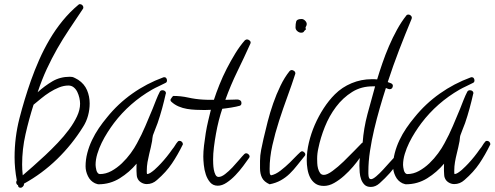

<svg xmlns="http://www.w3.org/2000/svg" viewBox="-20 -843 2367 919"><path d="M409.2 -347.7Q409.2 -318.4 401.4 -289.6Q393.6 -260.7 377.9 -236.3Q325.2 -151.4 253.4 -81.5Q181.6 -11.7 94.7 36.1V40Q94.7 44.9 89.4 50.3Q84 55.7 79.1 55.7Q66.4 55.7 66.4 43.9Q57.6 39.1 57.6 29.3Q57.6 25.4 60.5 20.5Q49.8 -36.1 49.8 -90.8Q49.8 -185.5 73.2 -276.9Q96.7 -368.2 127.9 -457Q145.5 -506.8 167.5 -556.6Q189.5 -606.4 217.3 -653.8Q245.1 -701.2 279.8 -743.7Q314.5 -786.1 355.5 -820.3Q358.4 -823.2 362.3 -823.2Q369.1 -823.2 374 -818.4Q378.9 -813.5 378.9 -807.6Q378.9 -802.7 377 -800.8Q341.8 -748 311 -702.1Q280.3 -656.2 253.9 -609.9Q227.5 -563.5 204.1 -513.2Q180.7 -462.9 160.2 -401.4Q193.4 -431.6 230.5 -453.6Q267.6 -475.6 314.5 -475.6Q322.3 -475.6 326.2 -474.6Q331.1 -473.6 340.3 -468.8Q349.6 -463.9 354.5 -460.9Q383.8 -441.4 396.5 -411.6Q409.2 -381.8 409.2 -347.7ZM363.3 -346.7Q363.3 -359.4 359.9 -374.5Q356.4 -389.6 350.1 -402.8Q343.8 -416 333 -424.8Q322.3 -433.6 307.6 -433.6Q285.2 -433.6 262.2 -424.3Q239.3 -415 217.8 -401.4Q196.3 -387.7 176.8 -371.6Q157.2 -355.5 140.6 -341.8Q118.2 -271.5 102.1 -200.2Q85.9 -128.9 85.9 -55.7Q85.9 -30.3 88.9 -3.9Q109.4 -21.5 137.7 -46.4Q166 -71.3 196.3 -99.6Q226.6 -127.9 256.3 -159.2Q286.1 -190.4 310.1 -222.7Q334 -254.9 348.6 -286.1Q363.3 -317.4 363.3 -346.7Z M855.5 -152.3Q830.1 -100.6 802.7 -60.1Q775.4 -19.5 731.4 18.6Q710 38.1 682.6 38.1Q668 38.1 654.8 29.8Q641.6 21.5 636.7 6.8Q634.8 2 634.3 -6.8Q633.8 -15.6 633.3 -25.4Q632.8 -35.2 633.3 -44.4Q633.8 -53.7 633.8 -59.6Q599.6 -18.6 553.2 10.3Q506.8 39.1 451.2 39.1Q448.2 39.1 442.9 37.1Q437.5 35.2 434.6 34.2Q412.1 23.4 400.9 0Q389.6 -23.4 389.6 -46.9Q389.6 -79.1 397.9 -110.8Q406.2 -142.6 420.4 -172.4Q434.6 -202.1 453.1 -229.5Q471.7 -256.8 492.2 -281.2Q544.9 -346.7 613.3 -395Q681.6 -443.4 761.7 -472.7Q762.7 -473.6 765.6 -473.6Q772.5 -473.6 775.9 -468.8Q779.3 -463.9 779.3 -458Q779.3 -449.2 772.5 -446.3Q755.9 -437.5 739.7 -430.2Q723.6 -422.9 708 -414.1Q599.6 -351.6 525.4 -253.9Q510.7 -234.4 495.1 -210Q479.5 -185.5 466.8 -159.7Q454.1 -133.8 445.8 -106.4Q437.5 -79.1 437.5 -53.7Q437.5 -49.8 438.5 -42.5Q439.5 -35.2 441.4 -27.8Q443.4 -20.5 447.8 -15.1Q452.1 -9.8 458 -9.8Q486.3 -9.8 513.2 -24.4Q540 -39.1 563.5 -61.5Q586.9 -84 605.5 -109.4Q624 -134.8 635.7 -157.2Q658.2 -198.2 675.8 -239.7Q693.4 -281.2 710.9 -323.2Q717.8 -340.8 727.1 -364.3Q736.3 -387.7 745.1 -404.3Q749 -411.1 757.8 -411.1Q764.6 -411.1 769.5 -407.2Q774.4 -403.3 774.4 -396.5L773.4 -394.5Q765.6 -359.4 755.9 -323.7Q746.1 -288.1 734.4 -253.9Q729.5 -240.2 722.7 -223.6Q715.8 -207 711.9 -195.3Q710 -188.5 709.5 -181.6Q709 -174.8 708 -168Q705.1 -152.3 701.7 -137.2Q698.2 -122.1 694.3 -106.4Q689.5 -86.9 686 -66.9Q682.6 -46.9 682.6 -26.4Q682.6 -21.5 682.6 -17.6Q682.6 -13.7 683.6 -9.8Q690.4 -9.8 699.7 -15.6Q709 -21.5 718.8 -29.8Q728.5 -38.1 736.8 -46.9Q745.1 -55.7 750 -60.5Q779.3 -91.8 805.7 -129.9Q812.5 -137.7 817.9 -147Q823.2 -156.2 830.1 -164.1Q833 -168.9 838.9 -168.9Q845.7 -168.9 850.6 -164.1Q855.5 -159.2 855.5 -152.3Z M1179.7 -639.6Q1179.7 -637.7 1179.2 -636.7Q1178.7 -635.7 1178.7 -634.8Q1148.4 -567.4 1116.2 -501.5Q1084 -435.5 1058.6 -365.2Q1069.3 -365.2 1079.1 -365.7Q1088.9 -366.2 1099.6 -366.2Q1104.5 -366.2 1110.8 -366.7Q1117.2 -367.2 1122.6 -365.7Q1127.9 -364.3 1131.8 -360.8Q1135.7 -357.4 1135.7 -349.6Q1135.7 -339.8 1127.9 -336.9Q1121.1 -335 1109.9 -332.5Q1098.6 -330.1 1086.4 -328.1Q1074.2 -326.2 1063 -324.7Q1051.8 -323.2 1043.9 -322.3Q1035.2 -296.9 1027.3 -266.1Q1019.5 -235.4 1013.7 -202.6Q1007.8 -169.9 1003.9 -138.2Q1000 -106.4 1000 -80.1Q1000 -73.2 1000.5 -59.1Q1001 -44.9 1003.4 -31.2Q1005.9 -17.6 1011.2 -6.8Q1016.6 3.9 1026.4 3.9Q1040 3.9 1057.6 -9.8Q1075.2 -23.4 1092.3 -41.5Q1109.4 -59.6 1124.5 -77.6Q1139.6 -95.7 1149.4 -105.5Q1153.3 -109.4 1158.2 -109.4Q1164.1 -109.4 1169.4 -104.5Q1174.8 -99.6 1174.8 -93.8Q1174.8 -90.8 1171.9 -86.9Q1161.1 -71.3 1144 -48.3Q1127 -25.4 1106.9 -4.4Q1086.9 16.6 1064.9 31.2Q1043 45.9 1022.5 45.9Q1000 45.9 986.3 30.3Q972.7 14.6 965.3 -7.3Q958 -29.3 955.6 -53.2Q953.1 -77.1 953.1 -93.8Q953.1 -117.2 956.5 -146.5Q960 -175.8 964.8 -206.1Q969.7 -236.3 976.6 -265.1Q983.4 -293.9 989.3 -317.4Q981.4 -317.4 974.1 -316.9Q966.8 -316.4 959 -316.4Q938.5 -316.4 917 -317.4Q895.5 -318.4 875 -321.8Q854.5 -325.2 835 -333.5Q815.4 -341.8 799.8 -356.4Q795.9 -359.4 795.9 -365.2Q795.9 -367.2 801.8 -375.5Q807.6 -383.8 809.6 -383.8Q845.7 -383.8 880.9 -376Q916 -368.2 952.1 -366.2Q963.9 -365.2 976.1 -365.2Q988.3 -365.2 1001 -365.2H1003.9Q1014.6 -398.4 1030.3 -437.5Q1045.9 -476.6 1065.4 -514.6Q1085 -552.7 1106.9 -588.4Q1128.9 -624 1152.3 -650.4Q1158.2 -654.3 1162.1 -654.3Q1168 -654.3 1173.8 -649.9Q1179.7 -645.5 1179.7 -639.6Z M1448.2 -727.5Q1448.2 -721.7 1443.4 -713.9L1442.4 -710.9Q1444.3 -705.1 1444.3 -702.1Q1437.5 -697.3 1434.6 -691.9Q1431.6 -686.5 1420.9 -686.5Q1412.1 -686.5 1403.3 -693.8Q1394.5 -701.2 1394.5 -711.9Q1394.5 -729.5 1397.9 -740.7Q1401.4 -752 1423.8 -752Q1432.6 -752 1440.4 -744.1Q1448.2 -736.3 1448.2 -727.5ZM1441.4 -104.5Q1441.4 -99.6 1438.5 -96.7Q1419.9 -74.2 1402.8 -52.2Q1385.7 -30.3 1366.7 -11.7Q1347.7 6.8 1324.2 20Q1300.8 33.2 1270.5 39.1Q1244.1 27.3 1234.4 8.3Q1224.6 -10.7 1224.6 -38.1V-73.2Q1224.6 -98.6 1230 -126Q1235.4 -153.3 1241.2 -178.7Q1250 -216.8 1261.2 -260.7Q1272.5 -304.7 1287.6 -348.1Q1302.7 -391.6 1322.3 -432.1Q1341.8 -472.7 1366.2 -502.9Q1371.1 -507.8 1376 -507.8Q1381.8 -507.8 1387.7 -503.4Q1393.6 -499 1393.6 -492.2V-490.2Q1377 -438.5 1356 -381.3Q1335 -324.2 1315.9 -265.1Q1296.9 -206.1 1283.7 -147.5Q1270.5 -88.9 1270.5 -34.2Q1270.5 -28.3 1271 -17.6Q1271.5 -6.8 1277.3 -3.9Q1298.8 -7.8 1322.8 -26.4Q1346.7 -44.9 1367.7 -65.4Q1388.7 -85.9 1404.3 -102.5Q1419.9 -119.1 1425.8 -119.1Q1430.7 -119.1 1436 -114.3Q1441.4 -109.4 1441.4 -104.5Z M1951.2 -757.8Q1951.2 -754.9 1950.2 -752.9Q1918.9 -677.7 1890.1 -603Q1861.3 -528.3 1835.9 -450.2Q1842.8 -448.2 1851.6 -444.3Q1860.4 -440.4 1860.4 -432.6Q1860.4 -425.8 1856.4 -420.9Q1852.5 -416 1845.7 -416Q1841.8 -416 1836.4 -418Q1831.1 -419.9 1827.1 -421.9Q1812.5 -377 1797.9 -326.2Q1783.2 -275.4 1771 -223.6Q1758.8 -171.9 1751 -120.6Q1743.2 -69.3 1743.2 -22.5Q1743.2 -18.6 1743.2 -12.2Q1743.2 -5.9 1744.1 0Q1745.1 5.9 1747.6 10.3Q1750 14.6 1755.9 14.6Q1764.6 14.6 1780.8 1Q1796.9 -12.7 1813.5 -30.8Q1830.1 -48.8 1845.2 -65.9Q1860.4 -83 1867.2 -89.8Q1870.1 -94.7 1876 -94.7Q1881.8 -94.7 1886.7 -89.8Q1891.6 -85 1891.6 -79.1Q1891.6 -74.2 1889.6 -72.3Q1870.1 -42 1846.7 -15.6Q1823.2 10.7 1796.9 34.2Q1777.3 51.8 1754.9 51.8Q1735.4 51.8 1724.6 41Q1713.9 30.3 1708.5 15.1Q1703.1 0 1701.7 -17.6Q1700.2 -35.2 1700.2 -49.8Q1700.2 -59.6 1700.7 -68.8Q1701.2 -78.1 1702.1 -86.9Q1689.5 -68.4 1669.9 -45.4Q1650.4 -22.5 1627.4 -2Q1604.5 18.6 1579.6 32.7Q1554.7 46.9 1530.3 46.9Q1504.9 46.9 1488.8 35.2Q1472.7 23.4 1463.9 5.4Q1455.1 -12.7 1451.7 -34.2Q1448.2 -55.7 1448.2 -75.2Q1448.2 -117.2 1458.5 -160.6Q1468.8 -204.1 1486.8 -245.6Q1504.9 -287.1 1529.3 -324.7Q1553.7 -362.3 1583 -391.6Q1617.2 -425.8 1663.1 -444.8Q1709 -463.9 1758.8 -463.9Q1765.6 -463.9 1772 -463.9Q1778.3 -463.9 1785.2 -462.9Q1795.9 -499 1810.1 -540Q1824.2 -581.1 1841.8 -622.1Q1859.4 -663.1 1880.4 -701.2Q1901.4 -739.3 1924.8 -768.6Q1927.7 -773.4 1934.6 -773.4Q1940.4 -773.4 1945.8 -769Q1951.2 -764.6 1951.2 -757.8ZM1775.4 -429.7H1767.6Q1710 -430.7 1665.5 -402.8Q1621.1 -375 1588.4 -331.5Q1555.7 -288.1 1534.7 -235.4Q1513.7 -182.6 1503.9 -133.8Q1498 -108.4 1498 -83Q1498 -75.2 1498.5 -62Q1499 -48.8 1502.4 -36.1Q1505.9 -23.4 1512.2 -14.6Q1518.6 -5.9 1530.3 -5.9Q1545.9 -5.9 1571.8 -24.9Q1597.7 -43.9 1624.5 -69.8Q1651.4 -95.7 1675.8 -121.1Q1700.2 -146.5 1711.9 -158.2Q1713.9 -160.2 1715.8 -160.2Q1720.7 -228.5 1738.8 -296.4Q1756.8 -364.3 1775.4 -429.7Z M2327.1 -152.3Q2301.8 -100.6 2274.4 -60.1Q2247.1 -19.5 2203.1 18.6Q2181.6 38.1 2154.3 38.1Q2139.6 38.1 2126.5 29.8Q2113.3 21.5 2108.4 6.8Q2106.4 2 2106 -6.8Q2105.5 -15.6 2105 -25.4Q2104.5 -35.2 2105 -44.4Q2105.5 -53.7 2105.5 -59.6Q2071.3 -18.6 2024.9 10.3Q1978.5 39.1 1922.9 39.1Q1919.9 39.1 1914.6 37.1Q1909.2 35.2 1906.2 34.2Q1883.8 23.4 1872.6 0Q1861.3 -23.4 1861.3 -46.9Q1861.3 -79.1 1869.6 -110.8Q1877.9 -142.6 1892.1 -172.4Q1906.2 -202.1 1924.8 -229.5Q1943.4 -256.8 1963.9 -281.2Q2016.6 -346.7 2085 -395Q2153.3 -443.4 2233.4 -472.7Q2234.4 -473.6 2237.3 -473.6Q2244.1 -473.6 2247.6 -468.8Q2251 -463.9 2251 -458Q2251 -449.2 2244.1 -446.3Q2227.5 -437.5 2211.4 -430.2Q2195.3 -422.9 2179.7 -414.1Q2071.3 -351.6 1997.1 -253.9Q1982.4 -234.4 1966.8 -210Q1951.2 -185.5 1938.5 -159.7Q1925.8 -133.8 1917.5 -106.4Q1909.2 -79.1 1909.2 -53.7Q1909.2 -49.8 1910.2 -42.5Q1911.1 -35.2 1913.1 -27.8Q1915 -20.5 1919.4 -15.1Q1923.8 -9.8 1929.7 -9.8Q1958 -9.8 1984.9 -24.4Q2011.7 -39.1 2035.2 -61.5Q2058.6 -84 2077.1 -109.4Q2095.7 -134.8 2107.4 -157.2Q2129.9 -198.2 2147.5 -239.7Q2165 -281.2 2182.6 -323.2Q2189.5 -340.8 2198.7 -364.3Q2208 -387.7 2216.8 -404.3Q2220.7 -411.1 2229.5 -411.1Q2236.3 -411.1 2241.2 -407.2Q2246.1 -403.3 2246.1 -396.5L2245.1 -394.5Q2237.3 -359.4 2227.5 -323.7Q2217.8 -288.1 2206.1 -253.9Q2201.2 -240.2 2194.3 -223.6Q2187.5 -207 2183.6 -195.3Q2181.6 -188.5 2181.2 -181.6Q2180.7 -174.8 2179.7 -168Q2176.8 -152.3 2173.3 -137.2Q2169.9 -122.1 2166 -106.4Q2161.1 -86.9 2157.7 -66.9Q2154.3 -46.9 2154.3 -26.4Q2154.3 -21.5 2154.3 -17.6Q2154.3 -13.7 2155.3 -9.8Q2162.1 -9.8 2171.4 -15.6Q2180.7 -21.5 2190.4 -29.8Q2200.2 -38.1 2208.5 -46.9Q2216.8 -55.7 2221.7 -60.5Q2251 -91.8 2277.3 -129.9Q2284.2 -137.7 2289.6 -147Q2294.9 -156.2 2301.8 -164.1Q2304.7 -168.9 2310.5 -168.9Q2317.4 -168.9 2322.3 -164.1Q2327.1 -159.2 2327.1 -152.3Z"/></svg>

Font: Calligraffitti
Style: Regular
Weight: 400
Designer: Dathan Boardman
Foundry: Open Window
Version: Version 1.002